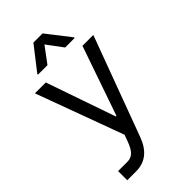

<svg xmlns="http://www.w3.org/2000/svg" viewBox="-289 -847 1136 1136"><g transform="rotate(-45 278.5 -279.5)"><path d="M130.7 204.5H56.8V127.8H136.4Q163.4 127.8 183.4 109.4Q203.5 90.9 220.2 45.5L235.8 2.8L34.1 -545.5H125L275.6 -110.8H281.2L431.8 -545.5H522.7L291.2 79.5Q244.7 204.5 130.7 204.5ZM204.5 -610.8H125V-616.5L240.1 -764.2H316.8L431.8 -616.5V-610.8H352.3L278.4 -710.2Z"/></g></svg>

Font: Inter Zeller
Style: Regular
Weight: 400
Designer: Rasmus Andersson; Joe Bland
Foundry: zeller
Version: Version 3.015;git-dec3a8cb1